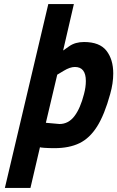

<svg xmlns="http://www.w3.org/2000/svg" viewBox="-20 -718 578 946"><path d="M218 -698H344L291 -469Q292 -470 321.5 -490.5Q351 -511 394 -511Q471 -511 504.5 -468Q538 -425 538 -356Q538 -308 523 -255Q495 -153 458.5 -95Q422 -37 371.5 -12.5Q321 12 248 12Q223 12 200 10.5Q177 9 177 7L130 208H4ZM394 -255Q403 -289 403 -319Q403 -388 349 -388Q325 -388 294.5 -369.5Q264 -351 262 -350L206 -113L273 -107Q317 -107 346.5 -145.5Q376 -184 394 -255Z"/></svg>

Font: Cairo
Style: Bold Italic
Weight: 700
Italic angle: -13°
Designer: Mohamed Gaber, Accademia di Belle Arti di Urbino and others
Foundry: Kief Type Foundry, Accademia di Belle Arti di Urbino and others
Version: Version 3.011